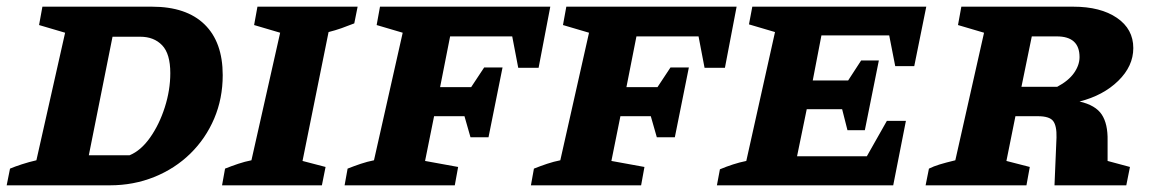

<svg xmlns="http://www.w3.org/2000/svg" viewBox="-37 -555 3449 575"><path d="M418 -535Q521 -535 575.5 -482Q630 -429 630 -330Q630 -260 604.5 -200Q579 -140 533 -95Q487 -50 425 -25Q363 0 292 0H-17L-7 -50Q7 -56 28.5 -63Q50 -70 72 -75L158 -457L80 -480L90 -535ZM351 -90Q385 -104 412.5 -143Q440 -182 456.5 -233.5Q473 -285 473 -336Q473 -394 448.5 -419.5Q424 -445 383 -445H300L229 -90Z M628 0 637 -50Q657 -58 676.5 -64.5Q696 -71 716 -75L802 -457L724 -480L734 -535H1034L1024 -485Q1004 -477 985.5 -470.5Q967 -464 947 -459L869 -73L938 -55L927 0Z M1372 -144 1354 -207H1263L1236 -73L1335 -55L1325 0H995L1004 -50Q1024 -58 1043.5 -64.5Q1063 -71 1083 -75L1169 -457L1091 -480L1101 -535H1611L1576 -352H1515L1497 -446H1311L1281 -294H1374L1413 -353H1468L1426 -144Z M1930 -144 1912 -207H1821L1794 -73L1893 -55L1883 0H1553L1562 -50Q1582 -58 1601.5 -64.5Q1621 -71 1641 -75L1727 -457L1649 -480L1659 -535H2169L2134 -352H2073L2055 -446H1869L1839 -294H1932L1971 -353H2026L1984 -144Z M2110 0 2119 -48Q2138 -56 2158 -62.5Q2178 -69 2198 -73L2284 -459L2206 -482L2216 -535H2737L2701 -357H2644L2626 -449H2423L2397 -314H2503L2542 -374H2595L2553 -165H2501L2485 -228H2379L2350 -87H2559L2619 -193H2676L2638 0Z M2735 0 2745 -50Q2759 -57 2777 -62.5Q2795 -68 2824 -75L2910 -457L2832 -480L2842 -535H3177Q3259 -535 3308 -501.5Q3357 -468 3357 -411Q3357 -357 3312 -313Q3267 -269 3196 -251Q3244 -240 3262.5 -212Q3281 -184 3280 -134V-73L3347 -55L3336 0H3121L3127 -143Q3128 -178 3117 -192.5Q3106 -207 3071 -207H3004L2977 -73L3047 -55L3037 0ZM3128 -446H3053L3022 -295H3129Q3163 -313 3179.5 -336.5Q3196 -360 3196 -384Q3196 -446 3128 -446Z"/></svg>

Font: Piazzolla SC
Style: Bold Italic
Weight: 700
Italic angle: -11.3°
Designer: Juan Pablo del Peral
Foundry: Huerta Tipografica
Version: Version 1.330